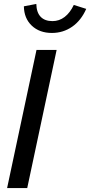

<svg xmlns="http://www.w3.org/2000/svg" viewBox="-20 -953 457 973"><path d="M16 0 165 -700H267L118 0ZM246 -846Q280 -846 307.5 -867Q335 -888 354 -928L417 -908Q391 -849 345.5 -817.5Q300 -786 243 -786Q180 -786 141 -823Q102 -860 101 -921L164 -933Q165 -890 186 -868Q207 -846 246 -846Z"/></svg>

Font: Red Hat Display Medium
Style: Italic
Weight: 500
Italic angle: -12°
Designer: Pentagram / MCKL
Foundry: Pentagram / MCKL
Version: Version 1.003; Red Hat Display Medium Italic